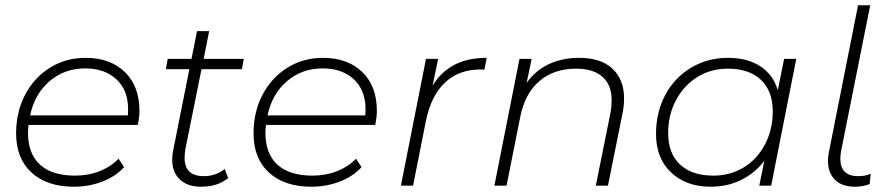

<svg xmlns="http://www.w3.org/2000/svg" viewBox="-20 -703 3358 727"><path d="M88 -230Q86 -210 86 -200Q86 -121 131.5 -79.5Q177 -38 264 -38Q315 -38 357.5 -55Q400 -72 429 -102L450 -70Q418 -35 367.5 -15.5Q317 4 260 4Q158 4 99.5 -49.5Q41 -103 41 -198Q41 -279 75 -344Q109 -409 169 -446.5Q229 -484 304 -484Q397 -484 452.5 -430.5Q508 -377 508 -283Q508 -261 502 -230ZM94 -266H464Q465 -274 465 -290Q465 -362 420.5 -403Q376 -444 303 -444Q224 -444 167.5 -395.5Q111 -347 94 -266Z M682 -139Q679 -121 679 -105Q679 -36 752 -36Q797 -36 831 -63L844 -29Q805 4 741 4Q690 4 661 -23.5Q632 -51 632 -98Q632 -118 636 -135L697 -441H608L615 -480H705L726 -585H772L751 -480H903L896 -441H743Z M987 -230Q985 -210 985 -200Q985 -121 1030.5 -79.5Q1076 -38 1163 -38Q1214 -38 1256.5 -55Q1299 -72 1328 -102L1349 -70Q1317 -35 1266.5 -15.5Q1216 4 1159 4Q1057 4 998.5 -49.5Q940 -103 940 -198Q940 -279 974 -344Q1008 -409 1068 -446.5Q1128 -484 1203 -484Q1296 -484 1351.5 -430.5Q1407 -377 1407 -283Q1407 -261 1401 -230ZM993 -266H1363Q1364 -274 1364 -290Q1364 -362 1319.5 -403Q1275 -444 1202 -444Q1123 -444 1066.5 -395.5Q1010 -347 993 -266Z M1823 -484 1814 -439 1800 -440Q1718 -440 1665.5 -391Q1613 -342 1593 -247L1544 0H1498L1593 -480H1639L1618 -379Q1650 -431 1700.5 -457.5Q1751 -484 1823 -484Z M2343 -330Q2343 -305 2338 -278L2282 0H2236L2292 -278Q2296 -299 2296 -324Q2296 -381 2261.5 -412Q2227 -443 2161 -443Q2078 -443 2023 -396.5Q1968 -350 1950 -261L1898 0H1852L1947 -480H1993L1974 -389Q2008 -437 2059 -460.5Q2110 -484 2173 -484Q2255 -484 2299 -443Q2343 -402 2343 -330Z M2995 -480 2900 0H2855L2874 -94Q2839 -48 2787 -22Q2735 4 2671 4Q2578 4 2521 -50Q2464 -104 2464 -196Q2464 -278 2499 -343.5Q2534 -409 2596.5 -446.5Q2659 -484 2736 -484Q2810 -484 2859 -452Q2908 -420 2925 -361L2949 -480ZM2906 -282Q2906 -358 2861.5 -400.5Q2817 -443 2736 -443Q2671 -443 2620 -411Q2569 -379 2539.5 -323.5Q2510 -268 2510 -199Q2510 -122 2555 -80Q2600 -38 2681 -38Q2745 -38 2796 -69Q2847 -100 2876.5 -156Q2906 -212 2906 -282Z M3115 -94Q3115 -111 3119 -129L3229 -683H3275L3165 -132Q3162 -118 3162 -101Q3162 -69 3179 -52.5Q3196 -36 3229 -36Q3257 -36 3277 -45L3273 -6Q3248 4 3217 4Q3168 4 3141.5 -22.5Q3115 -49 3115 -94Z"/></svg>

Font: Montserrat Ace
Style: Light Italic
Weight: 300
Italic angle: -11.3°
Designer: Julieta Ulanovsky
Foundry: Julieta Ulanovsky
Version: Version 1